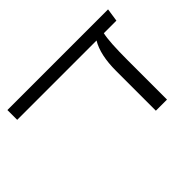

<svg xmlns="http://www.w3.org/2000/svg" viewBox="-109 -794 1025 1025"><g transform="rotate(-45 403.5 -281.5)"><path d="M776 -563 765 -489H670Q658 -437 658 -295V0H574V-300Q574 -421 615 -489H16V-563Z"/></g></svg>

Font: FiraGO Book
Style: Regular
Weight: 350
Designer: bBox Type
Foundry: bBox Type GmbH
Version: Version 1.001;PS 001.001;hotconv 1.0.88;makeotf.lib2.5.64775